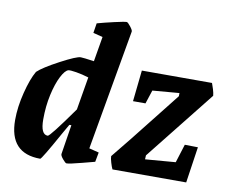

<svg xmlns="http://www.w3.org/2000/svg" viewBox="-74 -746 1015 849"><g transform="rotate(10 433.5 -322.0)"><path d="M458 -615 363 -74 407 -63 399 -20Q395 -19 341.5 -5Q288 9 275 9Q270 9 257.5 -6Q245 -21 246 -28L267 -161H258L234 -119Q163 9 157 9Q18 9 18 -141Q18 -199 34.5 -264.5Q51 -330 72 -366Q96 -389 166.5 -426.5Q237 -464 256 -464Q267 -464 316 -457L335 -569L292 -580L299 -624Q331 -633 375 -643Q419 -653 429 -653Q434 -653 446.5 -637Q459 -621 458 -615ZM279 -234 304 -382Q275 -391 247.5 -395.5Q220 -400 212 -398Q197 -394 180 -361Q163 -328 151.5 -276Q140 -224 140 -165Q140 -97 172 -97Q182 -97 279 -234ZM776 -163 835 -162 811 0H480Q475 -10 469.5 -28.5Q464 -47 464 -57Q518 -122 642 -280L713 -370V-384L593 -374L573 -313H517L532 -453H847Q851 -443 856 -426.5Q861 -410 862 -398L615 -87L614 -69L750 -80Z"/></g></svg>

Font: Grenze SemiBold
Style: Italic
Weight: 600
Italic angle: -10°
Designer: Renata Polastri
Foundry: Omnibus-Type
Version: Version 1.002; ttfautohint (v1.8)